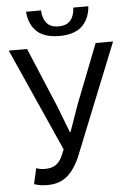

<svg xmlns="http://www.w3.org/2000/svg" viewBox="-58 -879 630 934"><g transform="rotate(-5 257.5 -412.5)"><path d="M136.2 12.2Q97.7 12.2 70.8 2L87.9 -74.2Q108.9 -66.9 129.9 -66.9Q161.6 -66.9 181.4 -79.3Q201.2 -91.8 214.8 -120.1L229 -153.8L4.9 -655.8H94.2L215.8 -366.2L266.1 -235.8H270L315.9 -366.2L429.2 -655.8H514.2L298.8 -120.1Q272.5 -54.7 234.1 -21.2Q195.8 12.2 136.2 12.2ZM105 -836.9H178.2Q179.7 -798.3 198.5 -775.1Q217.3 -752 256.8 -752Q296.4 -752 315.4 -775.1Q334.5 -798.3 335.9 -836.9H409.2Q407.2 -809.6 398.7 -787.4Q390.1 -765.1 373 -745.8Q356 -726.6 326.4 -715.8Q296.9 -705.1 256.8 -705.1Q216.8 -705.1 187.3 -715.8Q157.7 -726.6 140.9 -745.8Q124 -765.1 115.5 -787.4Q106.9 -809.6 105 -836.9Z"/></g></svg>

Font: Source Sans Pro
Style: Regular
Weight: 400
Designer: Paul D. Hunt
Foundry: Adobe Systems Incorporated
Version: Version 3.006;hotconv 1.0.111;makeotfexe 2.5.65597